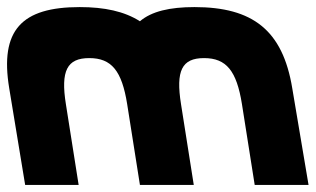

<svg xmlns="http://www.w3.org/2000/svg" viewBox="-21 -522 891 542"><path d="M201 0 165 -228C150 -322 168 -358 231 -358C294 -358 323 -322 338 -228L374 0H526L490 -228C475 -322 492 -358 555 -358C618 -358 647 -322 662 -228L698 0H850L804 -273C777 -437 692 -502 528 -502C458 -502 407 -490 374 -462C330 -490 274 -502 204 -502C40 -502 -22 -437 5 -273L50 0Z"/></svg>

Font: Poland Can Into
Style: Bold
Weight: 700
Foundry: Cannot Into Space Fonts
Version: Version 0.99